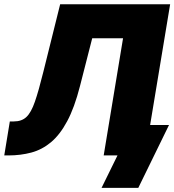

<svg xmlns="http://www.w3.org/2000/svg" viewBox="-40 -748 838 924"><path d="M-19.5 0 7.3 -163.6H26.9Q64.5 -163.6 87.2 -185.1Q109.9 -206.5 127.9 -258.5Q146 -310.5 168.5 -401.9L249.5 -727.5H778.8L658.2 0H459L552.2 -564H403.8L344.7 -333Q318.4 -230 283.4 -164.8Q248.5 -99.6 205.6 -63.7Q162.6 -27.8 111.1 -13.9Q59.6 0 0 0ZM448.7 156.2 525.4 0H478.5L502.9 -146.5H773.4L625.5 156.2Z"/></svg>

Font: Inter 20pt Black
Style: Italic
Weight: 900
Italic angle: -9.3988°
Version: Version 4.001;git-66647c0bb